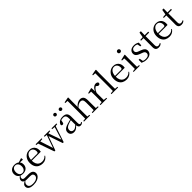

<svg xmlns="http://www.w3.org/2000/svg" viewBox="556 -2997 5448 5448"><g transform="rotate(-45 3280.0 -272.5)"><path d="M248.5 259.8Q173.9 259.8 128.3 242.6Q82.7 225.4 62 195.8Q41.2 166.2 41.2 128Q41.2 81.5 74.8 48.1Q108.4 14.6 173.6 -11.3L178.8 -2.4Q140.2 27 122.2 52.1Q104.2 77.1 104.2 113.8Q104.2 168.1 142.4 195.9Q180.7 223.7 251.5 223.7Q355.6 223.7 408.8 187.3Q461.9 151 461.9 96.6Q461.9 63.1 438.1 38.5Q414.3 13.9 350.8 13.9H228Q204.9 13.9 186.9 12.8Q168.9 11.7 152.8 6.9V4.5Q75.7 -15.2 75.7 -83.9Q75.7 -115.9 95.3 -144.9Q115 -173.9 160.3 -208.6V-217.6L183.1 -206.2Q156.8 -179.2 144.4 -160.2Q132.1 -141.1 132.1 -115.9Q132.1 -90.3 150 -74.3Q167.9 -58.2 208.7 -58.2H355.5Q416.4 -58.2 455.5 -42.6Q494.6 -26.9 513.8 2.8Q533.1 32.6 533.1 75Q533.1 121.1 500.5 163.8Q467.9 206.5 404.7 233.1Q341.5 259.8 248.5 259.8ZM261.4 -174.1Q200.8 -174.1 156.8 -196.5Q112.8 -218.9 89.3 -258.7Q65.7 -298.6 65.7 -351.9Q65.7 -432.7 118.5 -481.7Q171.3 -530.6 261.6 -530.6Q308.5 -530.6 345.4 -517.7Q382.3 -504.7 406.1 -480.5L408.8 -477.8Q457.1 -432.4 457.1 -351.9Q457.1 -298.6 433.2 -258.7Q409.2 -218.9 365.3 -196.5Q321.5 -174.1 261.4 -174.1ZM260.6 -203.7Q315.5 -203.7 348.2 -244.9Q381 -286.1 381 -352.7Q381 -420.4 348.1 -460.7Q315.3 -501 262.4 -501Q207.8 -501 175.3 -460.2Q142.8 -419.4 142.8 -351.9Q142.8 -285.3 174.7 -244.5Q206.6 -203.7 260.6 -203.7ZM375.9 -467.3V-483.9H381.9L521.1 -527.5L537.5 -516.5V-462.2Z M862.3 14.6Q788.5 14.6 730.6 -15.4Q672.7 -45.5 640.1 -106.2Q607.4 -167 607.4 -256.8Q607.4 -341.1 641.5 -402.5Q675.6 -463.8 731.8 -497.2Q788 -530.6 853.9 -530.6Q919.2 -530.6 965.4 -503.3Q1011.6 -475.9 1036.1 -429.2Q1060.7 -382.4 1060.7 -323.2Q1060.7 -286.8 1054.4 -262.9H645.6V-294.2H936.3Q962.6 -294.2 972 -308.2Q981.3 -322.1 981.3 -352.3Q981.3 -416.2 947.2 -457.5Q913.2 -498.8 851.6 -498.8Q807.8 -498.8 772 -471.6Q736.1 -444.5 715 -392.8Q693.9 -341.2 693.9 -268.7Q693.9 -188 718.4 -135.9Q742.9 -83.8 785.9 -59.4Q829 -35 884.5 -35Q937.5 -35 976.8 -53.7Q1016.2 -72.3 1046.7 -108.1L1062.6 -94.3Q1030 -43.5 980 -14.4Q930 14.6 862.3 14.6Z M1334.1 5.2 1151.5 -516H1238.5L1384.1 -65.2L1365.4 -65L1371 -80.1L1523.7 -516H1562.3L1719.7 -65H1701.9L1705.9 -78.3L1839 -516H1879.9L1705.9 5.2H1669.3L1511.2 -455.2H1536L1529.6 -439.5L1371.3 5.2ZM1098.9 -486.8V-516H1340.2V-486.8L1221.2 -477.1H1195.5ZM1431.8 -486.8V-516H1656.3V-486.8L1555.4 -477.1H1533.7ZM1737 -486.8V-516H1936.1V-486.8L1857.8 -477.1H1843.2Z M2115.7 14.6Q2056.5 14.6 2017.1 -19.1Q1977.6 -52.8 1977.6 -115.1Q1977.6 -153.9 1994.8 -184.3Q2011.9 -214.6 2051.4 -239Q2090.9 -263.5 2156.9 -282.3Q2198.8 -294.9 2244.8 -306.7Q2290.8 -318.5 2330.8 -327.7V-303.3Q2290.8 -293.3 2249.7 -281.5Q2208.6 -269.7 2174.6 -257Q2111.3 -233.6 2084.6 -201.7Q2057.9 -169.7 2057.9 -128.2Q2057.9 -81.6 2083.5 -58Q2109.2 -34.4 2151.1 -34.4Q2173.6 -34.4 2195.6 -43.3Q2217.6 -52.2 2245.7 -74.2Q2273.7 -96.3 2311.8 -134.4L2320.5 -87.1H2296.9Q2265.7 -53.7 2238.5 -31.1Q2211.2 -8.4 2182.1 3.1Q2153 14.6 2115.7 14.6ZM2382.8 13.6Q2338.1 13.6 2315.8 -16.6Q2293.5 -46.7 2290.2 -99.7V-103.3V-359Q2290.2 -415 2278.1 -445.3Q2265.9 -475.6 2240.7 -487.6Q2215.6 -499.6 2176 -499.6Q2147.3 -499.6 2118.1 -491.4Q2088.9 -483.2 2055.7 -464.7L2099.2 -491.9L2082.8 -412.7Q2079.2 -386 2066.7 -375.2Q2054.1 -364.3 2035.4 -364.3Q1999.2 -364.3 1991.5 -399.7Q2006.4 -461 2060.1 -495.8Q2113.8 -530.6 2198.2 -530.6Q2285.5 -530.6 2327.8 -489.2Q2370 -447.8 2370 -354.6V-107.7Q2370 -60.8 2381.1 -44.2Q2392.1 -27.5 2412.4 -27.5Q2425 -27.5 2435 -33.2Q2445 -38.8 2457.4 -52.1L2473.1 -36.7Q2457.2 -10.7 2434.6 1.4Q2412 13.6 2382.8 13.6ZM2083.5 -669.7Q2062.8 -669.7 2047.1 -683.3Q2031.4 -696.9 2031.4 -720.3Q2031.4 -743.4 2047.1 -757.5Q2062.8 -771.6 2083.5 -771.6Q2105 -771.6 2120.7 -757.5Q2136.5 -743.4 2136.5 -720.3Q2136.5 -696.9 2120.7 -683.3Q2105 -669.7 2083.5 -669.7ZM2304.1 -669.7Q2282.6 -669.7 2266.5 -683.3Q2250.4 -696.9 2250.4 -720.3Q2250.4 -743.4 2266.5 -757.5Q2282.6 -771.6 2304.1 -771.6Q2324.2 -771.6 2340.1 -757.5Q2356 -743.4 2356 -720.3Q2356 -696.9 2340.1 -683.3Q2324.2 -669.7 2304.1 -669.7Z M2525.3 0V-27.8L2634.1 -38.6H2666.7L2770.1 -27.8V0ZM2607.7 0Q2608.7 -24.4 2609.2 -65.3Q2609.7 -106.3 2610.2 -150.7Q2610.7 -195.1 2610.7 -228.5V-743.7L2522.7 -748.1V-775.1L2679.1 -805.5L2694.5 -796.5L2691.5 -641V-411.6L2692.9 -399.2V-228.5Q2692.9 -195.1 2693.4 -150.7Q2693.9 -106.3 2694.5 -65.3Q2695.1 -24.4 2696.1 0ZM2867 0V-27.8L2974.5 -38.6H3006.7L3112 -27.8V0ZM2948 0Q2949.2 -24.4 2949.7 -64.8Q2950.2 -105.3 2950.7 -149.7Q2951.2 -194.1 2951.2 -228.5V-344.3Q2951.2 -418.1 2926.4 -447.5Q2901.7 -476.9 2858.4 -476.9Q2823.3 -476.9 2777 -455.2Q2730.8 -433.5 2676.4 -372.6L2657.4 -407H2679.2Q2731.8 -472.4 2785.1 -501.5Q2838.4 -530.6 2892.5 -530.6Q2958.6 -530.6 2996 -487.3Q3033.4 -443.9 3033.4 -341.1V-228.5Q3033.4 -194.1 3033.9 -149.7Q3034.4 -105.3 3035.3 -64.8Q3036.2 -24.4 3037.2 0Z M3187.5 0V-27.8L3297.6 -39.6H3338.9L3451.9 -27.8V0ZM3269.9 0Q3271.1 -24.4 3271.6 -65.3Q3272.1 -106.3 3272.6 -150.7Q3273.1 -195.1 3273.1 -228.5V-289.4Q3273.1 -341 3272.5 -380.9Q3271.9 -420.7 3269.9 -457.5L3181.8 -462.4V-487.9L3335.9 -528L3348.9 -519.8L3355.3 -379V-378V-228.5Q3355.3 -195.1 3355.8 -150.7Q3356.3 -106.3 3356.8 -65.3Q3357.3 -24.4 3358.3 0ZM3354.5 -318.6 3332.9 -371H3350.7Q3366.2 -419.5 3393.1 -455.5Q3420 -491.4 3453.4 -511Q3486.8 -530.6 3522 -530.6Q3550.9 -530.6 3572.7 -519.1Q3594.6 -507.7 3601.6 -485.6Q3601.4 -459.5 3589 -444.3Q3576.7 -429.1 3549.7 -429.1Q3531.2 -429.1 3516.3 -438.7Q3501.5 -448.4 3483.8 -466.9L3460.8 -488.8L3506.3 -487.2Q3454 -473 3417.4 -432.7Q3380.8 -392.5 3354.5 -318.6Z M3628.6 0V-27.8L3745.5 -38.6H3777.1L3894.7 -27.8V0ZM3718.7 0Q3719.7 -31.5 3720.2 -70.8Q3720.7 -110.1 3721.2 -151.5Q3721.7 -192.9 3721.7 -228.5V-743.7L3633.7 -748.1V-775.1L3792.1 -805.5L3807.1 -796.5L3803.9 -641V-228.5Q3803.9 -192.9 3804.4 -151.5Q3804.9 -110.1 3805.5 -70.8Q3806.1 -31.5 3807.1 0Z M4231.3 14.6Q4157.5 14.6 4099.6 -15.4Q4041.7 -45.5 4009.1 -106.2Q3976.4 -167 3976.4 -256.8Q3976.4 -341.1 4010.5 -402.5Q4044.6 -463.8 4100.8 -497.2Q4157 -530.6 4222.9 -530.6Q4288.2 -530.6 4334.4 -503.3Q4380.6 -475.9 4405.1 -429.2Q4429.7 -382.4 4429.7 -323.2Q4429.7 -286.8 4423.4 -262.9H4014.6V-294.2H4305.3Q4331.6 -294.2 4341 -308.2Q4350.3 -322.1 4350.3 -352.3Q4350.3 -416.2 4316.2 -457.5Q4282.2 -498.8 4220.6 -498.8Q4176.8 -498.8 4141 -471.6Q4105.1 -444.5 4084 -392.8Q4062.9 -341.2 4062.9 -268.7Q4062.9 -188 4087.4 -135.9Q4111.9 -83.8 4154.9 -59.4Q4198 -35 4253.5 -35Q4306.5 -35 4345.8 -53.7Q4385.2 -72.3 4415.7 -108.1L4431.6 -94.3Q4399 -43.5 4349 -14.4Q4299 14.6 4231.3 14.6Z M4518.3 0V-27.8L4628.1 -38.6H4659.5L4765.3 -27.8V0ZM4601.3 0Q4602.3 -24.4 4603.2 -65.3Q4604.1 -106.3 4604.6 -150.7Q4605.1 -195.1 4605.1 -228.5V-288.8Q4605.1 -339.6 4604.2 -380.6Q4603.3 -421.6 4601.3 -458.9L4512.3 -463V-488.6L4676.7 -528L4688.9 -519.8L4686.5 -380.2V-228.5Q4686.5 -195.1 4687 -150.7Q4687.5 -106.3 4688.1 -65.3Q4688.7 -24.4 4689.7 0ZM4637.8 -655Q4613.9 -655 4597.1 -670.5Q4580.3 -686 4580.3 -711.1Q4580.3 -735.9 4597.1 -751.8Q4613.9 -767.7 4637.8 -767.7Q4661.2 -767.7 4678.7 -751.8Q4696.2 -735.9 4696.2 -711.1Q4696.2 -686 4678.7 -670.5Q4661.2 -655 4637.8 -655Z M5028.4 14.6Q4979.9 14.6 4941 4.5Q4902.1 -5.6 4861.2 -25.1L4861.3 -143.7H4904.8L4928.5 -18.1L4891.9 -20.3V-56.3Q4920.4 -37.5 4951.2 -27.4Q4981.9 -17.3 5025.7 -17.3Q5092.2 -17.3 5125.8 -44.1Q5159.5 -70.9 5159.5 -113.5Q5159.5 -150.2 5136.8 -173.6Q5114.2 -197 5052.6 -216.4L5000.9 -235.4Q4940.2 -257 4904.6 -291.4Q4869 -325.9 4869 -382Q4869 -445.2 4917.4 -487.9Q4965.8 -530.6 5056.1 -530.6Q5101.4 -530.6 5136.5 -519.9Q5171.7 -509.2 5209.4 -486.4L5205.6 -379.4H5165.9L5142.1 -495.5L5173.5 -490.1V-457.8Q5142.7 -479.4 5114.9 -488.7Q5087.2 -498.1 5056.1 -498.1Q4999.1 -498.1 4969.9 -473.1Q4940.7 -448 4940.7 -408.5Q4940.7 -372 4964.7 -349.5Q4988.6 -327 5043.5 -308.4L5093.8 -290.4Q5169.6 -264 5201.7 -228.1Q5233.7 -192.1 5233.7 -139.6Q5233.7 -96.6 5210.5 -61.4Q5187.3 -26.2 5141.9 -5.8Q5096.5 14.6 5028.4 14.6Z M5434.9 -478.9V-516H5619.7V-478.9ZM5515.8 14.6Q5453.2 14.6 5423.1 -18Q5393 -50.7 5393 -117.7Q5393 -142.1 5393.5 -161.1Q5394 -180.1 5394 -207.1V-478.9H5294V-509.4L5414.6 -518.8L5395 -504.4L5424.7 -672.5H5480.3L5476.2 -500.6V-489V-117.5Q5476.2 -71.2 5493.7 -50.3Q5511.2 -29.5 5544.3 -29.5Q5566.5 -29.5 5583.5 -35.9Q5600.4 -42.3 5620.4 -54.4L5634.9 -36.8Q5614.4 -11.8 5585 1.4Q5555.6 14.6 5515.8 14.6Z M5949.3 14.6Q5875.5 14.6 5817.6 -15.4Q5759.7 -45.5 5727.1 -106.2Q5694.4 -167 5694.4 -256.8Q5694.4 -341.1 5728.5 -402.5Q5762.6 -463.8 5818.8 -497.2Q5875 -530.6 5940.9 -530.6Q6006.2 -530.6 6052.4 -503.3Q6098.6 -475.9 6123.1 -429.2Q6147.7 -382.4 6147.7 -323.2Q6147.7 -286.8 6141.4 -262.9H5732.6V-294.2H6023.3Q6049.6 -294.2 6059 -308.2Q6068.3 -322.1 6068.3 -352.3Q6068.3 -416.2 6034.2 -457.5Q6000.2 -498.8 5938.6 -498.8Q5894.8 -498.8 5859 -471.6Q5823.1 -444.5 5802 -392.8Q5780.9 -341.2 5780.9 -268.7Q5780.9 -188 5805.4 -135.9Q5829.9 -83.8 5872.9 -59.4Q5916 -35 5971.5 -35Q6024.5 -35 6063.8 -53.7Q6103.2 -72.3 6133.7 -108.1L6149.6 -94.3Q6117 -43.5 6067 -14.4Q6017 14.6 5949.3 14.6Z M6347.9 -478.9V-516H6532.7V-478.9ZM6428.8 14.6Q6366.2 14.6 6336.1 -18Q6306 -50.7 6306 -117.7Q6306 -142.1 6306.5 -161.1Q6307 -180.1 6307 -207.1V-478.9H6207V-509.4L6327.6 -518.8L6308 -504.4L6337.7 -672.5H6393.3L6389.2 -500.6V-489V-117.5Q6389.2 -71.2 6406.7 -50.3Q6424.2 -29.5 6457.3 -29.5Q6479.5 -29.5 6496.5 -35.9Q6513.4 -42.3 6533.4 -54.4L6547.9 -36.8Q6527.4 -11.8 6498 1.4Q6468.6 14.6 6428.8 14.6Z"/></g></svg>

Font: Noto Serif TC
Style: Regular
Weight: 200
Designer: Ryoko NISHIZUKA 西塚涼子 (kana & ideographs); Frank Grießhammer (Latin, Greek & Cyrillic); Wenlong ZHANG 张文龙 (bopomofo); San
Foundry: Adobe
Version: Version 2.001;hotconv 1.1.0;makeotfexe 2.6.0